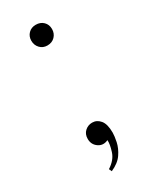

<svg xmlns="http://www.w3.org/2000/svg" viewBox="-138 -444 458 570"><g transform="rotate(-30 91.5 -159.0)"><path d="M55.2 -369Q55.2 -384.2 65.1 -394.1Q74.9 -403.9 90.1 -403.9Q106 -403.9 116 -394.1Q126 -384.2 126 -369Q126 -353.8 116 -343.4Q106 -333.1 90.1 -333.1Q74.9 -333.1 65.1 -343.4Q55.2 -353.8 55.2 -369ZM103.4 -0.8Q85.1 7.8 69.8 -2.9Q54.5 -13.6 54.5 -33Q54.5 -49.5 65.1 -59.1Q75.6 -68.6 89.8 -68.6Q105.9 -68.6 117 -55.2Q128.1 -41.8 128.1 -12.4Q128.1 -0.9 124.2 18.1Q120.2 37.1 107.6 55.6Q95 74 68.5 85.6L64.2 76.1Q89.9 59.8 97.2 36.3Q104.6 12.9 103.4 -0.8Z"/></g></svg>

Font: Emberly Black
Style: Regular
Weight: 900
Designer: Rajesh Rajput
Foundry: Rajesh Rajput
Version: Version 1.000